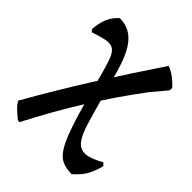

<svg xmlns="http://www.w3.org/2000/svg" viewBox="-200 -580 933 933"><g transform="rotate(45 266.5 -113.5)"><path d="M520 89 533 103Q525 133 514.5 157Q504 181 488.5 200.5Q473 220 451 239Q413 239 385.5 226.5Q358 214 336.5 179Q315 144 292.5 78.5Q270 13 241 -93L202 -237Q190 -280 178.5 -304Q167 -328 149.5 -336Q132 -344 104.5 -338.5Q77 -333 33 -318L23 -329Q27 -417 81 -463Q145 -463 186.5 -416Q228 -369 257 -262L295 -126Q318 -43 335 13Q352 69 373.5 96.5Q395 124 429 122.5Q463 121 520 89ZM93 240 81 238Q59 220 42.5 204.5Q26 189 15 170Q109 4 209.5 -155Q310 -314 413 -467Q440 -456 461.5 -439.5Q483 -423 501 -403L500 -386L435 -308Q342 -185 256.5 -48Q171 89 93 240Z"/></g></svg>

Font: Alegreya SemiBold
Style: Regular
Weight: 600
Designer: Juan Pablo del Peral
Foundry: Huerta Tipografica
Version: Version 2.009